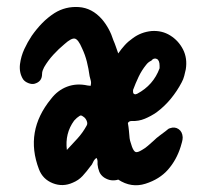

<svg xmlns="http://www.w3.org/2000/svg" viewBox="-20 -535 598 557"><path d="M362 -184Q354 -184 351 -178Q353 -167 354 -156Q355 -145 356 -134Q357 -127 359 -121.5Q361 -116 363 -109Q368 -96 373.5 -94Q379 -92 392 -100Q401 -105 409 -112Q417 -119 426 -127Q434 -135 443 -141.5Q452 -148 461 -155Q464 -157 466.5 -159.5Q469 -162 473 -163Q487 -168 498 -160.5Q509 -153 510 -137Q510 -130 508 -123Q506 -116 504 -109Q492 -71 467.5 -43Q443 -15 402 -2Q361 11 323 -14Q314 -11 303.5 -12Q293 -13 282 -20Q272 -27 268 -37Q264 -47 263 -58Q263 -63 263 -67.5Q263 -72 260 -77Q253 -72 250 -64.5Q247 -57 242 -52Q231 -37 219.5 -24.5Q208 -12 191 -5Q162 8 133 -3.5Q104 -15 93 -44Q51 -154 128 -248Q147 -273 174.5 -283.5Q202 -294 234 -287Q236 -287 238.5 -286.5Q241 -286 243 -286Q245 -294 243.5 -300.5Q242 -307 240 -314Q237 -336 232 -356Q227 -376 218 -395Q207 -421 197 -423Q187 -425 167 -407Q150 -393 134.5 -376Q119 -359 108 -340Q106 -336 104 -331Q102 -326 102 -320Q102 -298 80 -292Q72 -290 62 -294Q52 -298 47 -305Q35 -324 38 -349Q41 -372 50.5 -392.5Q60 -413 72 -431Q86 -451 102 -467.5Q118 -484 138 -497Q170 -517 208.5 -514.5Q247 -512 276 -479Q298 -453 309 -418Q313 -409 316 -400Q319 -391 323 -380Q332 -393 342 -404Q352 -415 365 -424Q389 -442 420 -445Q450 -447 474 -432Q498 -417 511 -391.5Q524 -366 519 -334Q517 -325 514.5 -315Q512 -305 507 -296Q494 -271 475.5 -248.5Q457 -226 434 -209Q418 -198 400 -190.5Q382 -183 362 -184ZM366 -274Q366 -272 366 -268.5Q366 -265 368 -263Q371 -261 373.5 -261.5Q376 -262 378 -263Q425 -288 443 -337V-344Q443 -360 435 -364Q426 -368 419 -359Q410 -355 404 -347Q391 -331 382 -312Q373 -293 366 -274ZM231 -170Q235 -176 231.5 -184.5Q228 -193 221 -197Q215 -202 210.5 -198.5Q206 -195 203 -193Q201 -191 199 -189Q197 -187 195 -185Q168 -148 174 -100Q190 -117 205 -133.5Q220 -150 231 -170Z"/></svg>

Font: Delicious Handrawn
Style: Regular
Weight: 400
Designer: Agung Rohmat
Foundry: Agung Rohmat
Version: Version 1.002; ttfautohint (v1.8.4.7-5d5b);gftools[0.9.27]